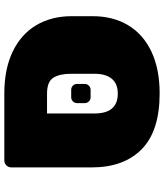

<svg xmlns="http://www.w3.org/2000/svg" viewBox="45 -795 760 890"><g transform="rotate(-90 425.0 -350.0)"><path d="M795 -397V-301Q795 -206 753 -136Q711 -66 630.5 -28Q550 10 437 10Q263 10 178.5 -73Q94 -156 94 -305V-677Q94 -691 103.5 -700.5Q113 -710 127 -710H437Q550 -710 631 -671Q712 -632 753.5 -561.5Q795 -491 795 -397ZM344 -292Q344 -184 436 -184Q482 -184 505 -212Q528 -240 528 -291V-401Q528 -454 509.5 -483Q491 -512 436 -512H344ZM454 -310H419Q408 -310 400 -318Q392 -326 392 -337V-373Q392 -384 400 -392Q408 -400 419 -400H454Q465 -400 473 -392Q481 -384 481 -373V-337Q481 -326 473 -318Q465 -310 454 -310Z"/></g></svg>

Font: Rubik Mono One
Style: Regular
Weight: 400
Designer: Hubert and Fischer with Elvire Volk Leonovitch (Cyrillic Expansion: Cyreal)
Foundry: Hubert and Fischer with Elvire Volk Leonovitch
Version: Version 2.000